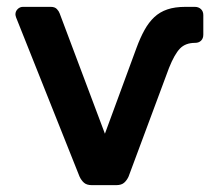

<svg xmlns="http://www.w3.org/2000/svg" viewBox="-20 -540 621 560"><path d="M248 0Q233 0 225 -7Q217 -14 212 -25L27 -489Q25 -495 25 -498Q25 -507 31.5 -513.5Q38 -520 47 -520H128Q140 -520 146 -513.5Q152 -507 154 -501L286 -150L378 -400Q389 -430 401.5 -452.5Q414 -475 430 -490Q446 -505 468 -512.5Q490 -520 521 -520H548Q559 -520 566 -513.5Q573 -507 573 -496V-439Q573 -428 566.5 -421.5Q560 -415 549 -415Q521 -415 505 -398.5Q489 -382 473 -342L355 -25Q350 -14 342 -7Q334 0 319 0Z"/></svg>

Font: Fz Rubik Med
Style: Regular
Weight: 500
Designer: Hubert and Fischer
Foundry: Hubert and Fischer
Version: Vit hóa bi FontZin.com